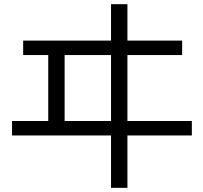

<svg xmlns="http://www.w3.org/2000/svg" viewBox="-20 -842 980 927"><path d="M516.1 -821.8H595.2V-646H859.4V-576.2H595.2V-257.8H906.2V-188H595.2V64.9H516.1V-188H38.1V-257.8H212.9V-576.2H91.8V-646H516.1ZM292 -576.2V-257.8H516.1V-576.2Z"/></svg>

Font: FORM UDPGothic
Style: Regular
Weight: 400
Foundry: Pronama LLC
Version: Version 1.05101